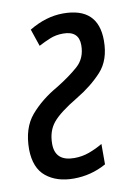

<svg xmlns="http://www.w3.org/2000/svg" viewBox="-70 -593 457 649"><g transform="rotate(-10 158.5 -268.0)"><path d="M131 10Q191 10 243 -19V-89Q221 -76 196.5 -67Q172 -58 145 -58Q79 -58 79 -118Q79 -162 102.5 -190.5Q126 -219 188 -256Q240 -287 276 -326Q312 -365 312 -432Q312 -546 192 -546Q133 -546 75 -511L95 -452Q114 -462 134.5 -470.5Q155 -479 180 -479Q234 -479 234 -430Q234 -385 204 -358.5Q174 -332 130 -305Q72 -272 35.5 -229Q-1 -186 -1 -113Q0 -49 36.5 -19.5Q73 10 131 10Z"/></g></svg>

Font: Noto Sans UI Condensed
Style: Italic
Weight: 400
Width: 3
Italic angle: -12°
Designer: Monotype Design Team
Foundry: Monotype Imaging Inc.
Version: Version 1.901